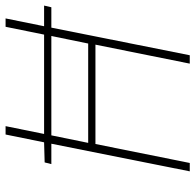

<svg xmlns="http://www.w3.org/2000/svg" viewBox="-26 -674 700 688"><g transform="rotate(-90 324.0 -330.0)"><path d="M54 0H84L152 -338H508L440 0H470L569 -496H642L648 -522H574L602 -660H572L544 -522H188L216 -660H186L158 -522L86 -520L80 -496H153ZM156 -364 183 -496H539L512 -364Z"/></g></svg>

Font: Source Sans Pro ExtraLight
Style: Italic
Weight: 200
Italic angle: -11°
Designer: Paul D. Hunt
Foundry: Adobe Systems Incorporated
Version: Version 3.006;hotconv 1.0.111;makeotfexe 2.5.65597